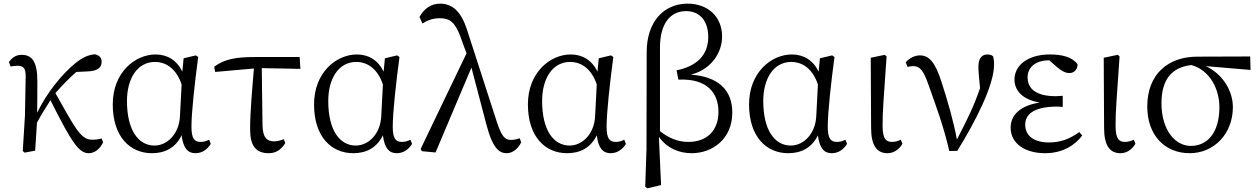

<svg xmlns="http://www.w3.org/2000/svg" viewBox="-20 -827 6907 1054"><path d="M538 -67C526 -63 507 -60 485 -60C418 -60 384 -143 284 -316C322 -359 359 -397 399 -432L462 -435C511 -437 538 -453 538 -488C538 -513 522 -524 501 -529C467 -526 435 -514 391 -478C320 -419 238 -320 184 -208C185 -259 185 -367 185 -382C185 -485 158 -526 99 -526C65 -526 46 -509 29 -487L38 -462C51 -464 64 -466 77 -466C111 -466 121 -448 121 -408L117 -193L105 2L115 11L173 0C176 -49 180 -102 183 -154C210 -204 232 -236 257 -277C377 -36 416 14 467 14C496 14 527 -5 546 -46Z M968 -191C964 -93 899 -28 828 -28C741 -28 677 -110 677 -273C677 -393 732 -487 831 -487C897 -487 951 -443 977 -363ZM1128 -60C1113 -52 1097 -48 1081 -48C1048 -48 1031 -65 1031 -132C1031 -209 1049 -373 1068 -514L1055 -523L988 -507L981 -434C950 -497 898 -528 834 -528C722 -528 599 -430 599 -254C599 -75 695 14 814 14C887 14 943 -16 977 -84C986 -12 1012 14 1053 14C1091 14 1119 -8 1137 -37Z M1417 -453 1629 -449 1625 -514H1383C1275 -514 1214 -503 1156 -461L1161 -432L1374 -451C1365 -344 1353 -215 1353 -117C1353 -26 1385 14 1455 14C1494 14 1522 -4 1546 -41L1538 -63C1522 -57 1503 -51 1486 -51C1446 -51 1422 -70 1421 -142Z M2073 -191C2069 -93 2004 -28 1933 -28C1846 -28 1782 -110 1782 -273C1782 -393 1837 -487 1936 -487C2002 -487 2056 -443 2082 -363ZM2233 -60C2218 -52 2202 -48 2186 -48C2153 -48 2136 -65 2136 -132C2136 -209 2154 -373 2173 -514L2160 -523L2093 -507L2086 -434C2055 -497 2003 -528 1939 -528C1827 -528 1704 -430 1704 -254C1704 -75 1800 14 1919 14C1992 14 2048 -16 2082 -84C2091 -12 2117 14 2158 14C2196 14 2224 -8 2242 -37Z M2833 -68C2814 -61 2799 -59 2784 -59C2751 -59 2733 -79 2706 -162L2543 -666C2511 -764 2463 -807 2396 -807C2345 -807 2308 -779 2283 -734L2299 -698C2325 -715 2357 -727 2393 -727C2448 -727 2477 -707 2507 -627L2541 -534L2289 -9L2296 3L2371 10L2568 -456L2651 -140C2686 -8 2723 14 2762 14C2793 14 2825 -10 2841 -46Z M3247 -191C3243 -93 3178 -28 3107 -28C3020 -28 2956 -110 2956 -273C2956 -393 3011 -487 3110 -487C3176 -487 3230 -443 3256 -363ZM3407 -60C3392 -52 3376 -48 3360 -48C3327 -48 3310 -65 3310 -132C3310 -209 3328 -373 3347 -514L3334 -523L3267 -507L3260 -434C3229 -497 3177 -528 3113 -528C3001 -528 2878 -430 2878 -254C2878 -75 2974 14 3093 14C3166 14 3222 -16 3256 -84C3265 -12 3291 14 3332 14C3370 14 3398 -8 3416 -37Z M3603 -566C3603 -695 3658 -766 3746 -766C3822 -766 3868 -712 3868 -624C3868 -524 3804 -463 3694 -441L3704 -390C3864 -397 3924 -315 3924 -213C3924 -114 3865 -48 3758 -48C3700 -48 3650 -70 3603 -107ZM3529 -8 3522 198 3534 207 3609 189 3597 -76C3641 -13 3709 14 3777 14C3892 14 4000 -65 4000 -209C4000 -337 3918 -407 3773 -417C3893 -449 3944 -546 3944 -626C3944 -742 3859 -807 3755 -807C3621 -807 3530 -705 3530 -540Z M4461 -191C4457 -93 4392 -28 4321 -28C4234 -28 4170 -110 4170 -273C4170 -393 4225 -487 4324 -487C4390 -487 4444 -443 4470 -363ZM4621 -60C4606 -52 4590 -48 4574 -48C4541 -48 4524 -65 4524 -132C4524 -209 4542 -373 4561 -514L4548 -523L4481 -507L4474 -434C4443 -497 4391 -528 4327 -528C4215 -528 4092 -430 4092 -254C4092 -75 4188 14 4307 14C4380 14 4436 -16 4470 -84C4479 -12 4505 14 4546 14C4584 14 4612 -8 4630 -37Z M4852 14C4890 14 4919 -11 4934 -38L4925 -60C4910 -53 4895 -48 4877 -48C4844 -48 4826 -64 4825 -133C4824 -211 4832 -293 4847 -517L4837 -526L4760 -510L4762 -125C4762 -27 4794 14 4852 14Z M4962 -460C4972 -462 4982 -464 4994 -464C5030 -464 5049 -439 5074 -370C5116 -251 5160 -136 5191 2L5235 1C5334 -158 5437 -359 5437 -472C5437 -494 5435 -505 5432 -517C5425 -524 5417 -528 5400 -528C5369 -528 5351 -505 5351 -461C5351 -436 5354 -402 5360 -343C5326 -243 5289 -169 5233 -61C5215 -160 5184 -267 5148 -379C5114 -484 5081 -523 5030 -523C5003 -523 4972 -509 4952 -485Z M5905 -102C5851 -64 5803 -45 5738 -45C5656 -45 5608 -82 5608 -142C5608 -193 5645 -242 5786 -242C5792 -242 5802 -241 5814 -240V-301C5803 -300 5785 -299 5776 -299C5667 -299 5621 -340 5621 -403C5621 -463 5673 -496 5738 -496H5740L5781 -460C5809 -436 5829 -426 5851 -426C5879 -426 5897 -450 5895 -475C5865 -515 5808 -528 5744 -528C5620 -528 5549 -467 5549 -390C5549 -332 5591 -280 5688 -264C5586 -249 5528 -199 5528 -126C5528 -37 5610 14 5717 14C5813 14 5880 -29 5921 -83Z M6131 14C6169 14 6198 -11 6213 -38L6204 -60C6189 -53 6174 -48 6156 -48C6123 -48 6105 -64 6104 -133C6103 -211 6111 -293 6126 -517L6116 -526L6039 -510L6041 -125C6041 -27 6073 14 6131 14Z M6517 -26C6432 -26 6356 -112 6356 -260C6356 -384 6407 -457 6520 -470C6624 -441 6674 -335 6674 -239C6674 -97 6607 -26 6517 -26ZM6845 -443 6843 -517 6553 -516C6392 -516 6278 -420 6278 -242C6278 -87 6372 14 6511 14C6643 14 6748 -91 6748 -239C6748 -331 6689 -423 6599 -464Z"/></svg>

Font: Noto Serif CJK JP
Style: Regular
Weight: 400
Designer: Ryoko NISHIZUKA 西塚涼子 (kana & ideographs); Frank Grießhammer (Latin, Greek & Cyrillic); Wenlong ZHANG 张文龙 (bopomofo); San
Foundry: Adobe Systems Incorporated
Version: Version 1.000;PS 1;hotconv 16.6.53;makeotf.lib2.5.65590